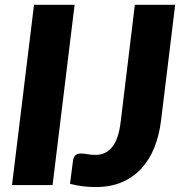

<svg xmlns="http://www.w3.org/2000/svg" viewBox="-20 -748 737 776"><path d="M28.5 0ZM192.5 0H28.5L117.5 -728.5H281.5ZM631 -261.5Q623.5 -200.5 603.5 -151Q583.5 -101.5 550.5 -66Q517.5 -30.5 471.8 -11.2Q426 8 367 8Q340.5 8 315.2 5Q290 2 263 -5L275 -98.5Q276.5 -111 283.8 -119.2Q291 -127.5 307 -127.5Q319 -127.5 334 -124.8Q349 -122 367 -122Q407.5 -122 433.5 -153.8Q459.5 -185.5 468 -257.5L525 -728.5H688Z"/></svg>

Font: Lato Black
Style: Italic
Weight: 900
Italic angle: -7°
Designer: Lukasz Dziedzic
Foundry: tyPoland Lukasz Dziedzic
Version: Version 2.007; 2014-02-27